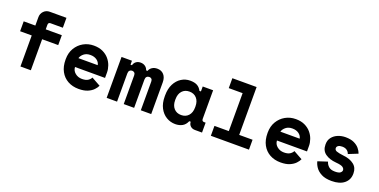

<svg xmlns="http://www.w3.org/2000/svg" viewBox="-19 -1437 4321 2187"><g transform="rotate(20 2142.0 -343.0)"><path d="M215 0V-376H74V-496H215V-598Q215 -641 244 -670.5Q273 -700 316 -700H518V-580H368Q341 -580 341 -550V-496H536V-376H341V0Z M923 14Q849 14 792 -17.5Q735 -49 703 -108Q671 -167 671 -250V-256Q671 -332 705 -389Q739 -446 795.5 -478Q852 -510 921 -510Q985 -510 1031 -488Q1077 -466 1106.5 -431Q1136 -396 1150.5 -354.5Q1165 -313 1165 -274V-207H801Q803 -163 838 -134.5Q873 -106 921 -106Q968 -106 993.5 -123Q1019 -140 1029 -162L1137 -102Q1126 -77 1100.5 -50Q1075 -23 1032 -4.5Q989 14 923 14ZM803 -315H1037Q1031 -350 999.5 -373Q968 -396 920 -396Q873 -396 842.5 -371.5Q812 -347 803 -315Z M1260 0V-496H1386V-448H1404Q1410 -475 1432 -492.5Q1454 -510 1488 -510Q1521 -510 1544.5 -492.5Q1568 -475 1575 -448H1593Q1601 -475 1627 -492.5Q1653 -510 1690 -510Q1740 -510 1770 -476.5Q1800 -443 1800 -384V0H1674V-348Q1674 -369 1663.5 -379.5Q1653 -390 1636 -390Q1617 -390 1605 -378Q1593 -366 1593 -342V0H1467V-348Q1467 -369 1455.5 -379.5Q1444 -390 1428 -390Q1410 -390 1398 -378Q1386 -366 1386 -342V0Z M2095 14Q2036 14 1986 -16Q1936 -46 1906 -103Q1876 -160 1876 -240V-256Q1876 -335 1905 -392Q1934 -449 1982.5 -479.5Q2031 -510 2089 -510Q2142 -510 2174.5 -492Q2207 -474 2226 -436H2244V-496H2370V-150Q2370 -120 2397 -120H2416V0H2330Q2296 0 2274.5 -20.5Q2253 -41 2253 -72H2235Q2216 -26 2179.5 -6Q2143 14 2095 14ZM2123 -106Q2178 -106 2211 -142.5Q2244 -179 2244 -242V-254Q2244 -317 2211 -353.5Q2178 -390 2123 -390Q2068 -390 2035 -353.5Q2002 -317 2002 -254V-242Q2002 -179 2035 -142.5Q2068 -106 2123 -106Z M2523 0V-120H2697V-580H2529V-700H2823V-120H2985V0Z M3371 14Q3297 14 3240 -17.5Q3183 -49 3151 -108Q3119 -167 3119 -250V-256Q3119 -332 3153 -389Q3187 -446 3243.5 -478Q3300 -510 3369 -510Q3433 -510 3479 -488Q3525 -466 3554.5 -431Q3584 -396 3598.5 -354.5Q3613 -313 3613 -274V-207H3249Q3251 -163 3286 -134.5Q3321 -106 3369 -106Q3416 -106 3441.5 -123Q3467 -140 3477 -162L3585 -102Q3574 -77 3548.5 -50Q3523 -23 3480 -4.5Q3437 14 3371 14ZM3251 -315H3485Q3479 -350 3447.5 -373Q3416 -396 3368 -396Q3321 -396 3290.5 -371.5Q3260 -347 3251 -315Z M3990 14Q3913 14 3865.5 -11Q3818 -36 3793.5 -72Q3769 -108 3762 -142L3878 -180Q3886 -149 3912 -124.5Q3938 -100 3990 -100Q4037 -100 4054.5 -114.5Q4072 -129 4072 -146Q4072 -166 4051 -181Q4030 -196 3967 -201Q3884 -208 3834 -245Q3784 -282 3784 -352V-358Q3784 -407 3811 -441Q3838 -475 3881 -492.5Q3924 -510 3972 -510Q4035 -510 4076 -490.5Q4117 -471 4140.5 -442Q4164 -413 4174 -384L4060 -338Q4051 -365 4029 -380.5Q4007 -396 3972 -396Q3941 -396 3924.5 -384.5Q3908 -373 3908 -356Q3908 -332 3933 -322Q3958 -312 4024 -304Q4100 -296 4148 -258.5Q4196 -221 4196 -154V-148Q4196 -75 4142 -30.5Q4088 14 3990 14Z"/></g></svg>

Font: Space Mono
Style: Bold
Weight: 700
Monospace: yes
Designer: Colophon Foundry + Benjamin Critton
Foundry: Colophon Foundry & Benjamin Critton
Version: Version 1.003; ttfautohint (v1.8.4.7-5d5b)